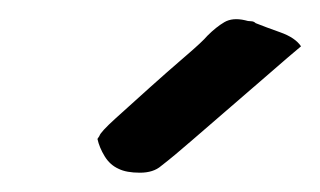

<svg xmlns="http://www.w3.org/2000/svg" viewBox="-20 -737 332 199"><path d="M245 -713Q255 -709 270.5 -703.5Q286 -698 292 -689Q280 -679 260.5 -662Q241 -645 220 -627Q199 -609 179.5 -592Q160 -575 147 -565Q139 -558 125 -558Q111 -558 103 -562Q94 -566 88.5 -575Q83 -584 81 -593L83 -596Q84 -600 100 -614.5Q116 -629 135.5 -646.5Q155 -664 172.5 -679Q190 -694 195 -700Q204 -709 212.5 -714Q221 -719 234 -716Q237 -715 240 -715Q243 -715 245 -713Z"/></svg>

Font: Hand Textur
Style: Regular
Weight: 400
Designer: F. H. Ehmcke um 1935
Foundry: Peter Wiegel
Version: Version 1.000